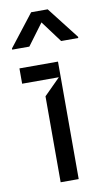

<svg xmlns="http://www.w3.org/2000/svg" viewBox="-89 -833 492 878"><g transform="rotate(-10 156.5 -394.5)"><path d="M313.2 -635.7V-641.3L198.2 -789.1H121.4L6.4 -641.3V-635.7H85.9L159.8 -735.1L233.7 -635.7ZM203.1 0V-545.5H24.1V-474.4H194.6L119.3 -399.1V0Z"/></g></svg>

Font: Riot Sans 2.0
Style: Regular
Weight: 400
Designer: Rasmus Andersson
Foundry: rsms
Version: Version 3.006;hotconv 1.0.109;makeotfexe 2.5.65596